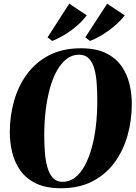

<svg xmlns="http://www.w3.org/2000/svg" viewBox="-20 -1016 741 1048"><path d="M313 11.5Q230.5 11.5 176.2 -15Q122 -41.5 90.8 -85.8Q59.5 -130 46.5 -184.5Q33.5 -239 33.5 -294Q33.5 -383 56.8 -465.2Q80 -547.5 127.8 -612.2Q175.5 -677 248.8 -714.8Q322 -752.5 422 -752.5Q503.5 -752.5 557.5 -726.2Q611.5 -700 642.5 -656Q673.5 -612 686.5 -558.2Q699.5 -504.5 699.5 -449.5Q699.5 -359.5 676.2 -276.8Q653 -194 605.2 -129Q557.5 -64 484.8 -26.2Q412 11.5 313 11.5ZM321 -23.5Q359 -23.5 389.2 -46.5Q419.5 -69.5 442.2 -111.2Q465 -153 480.5 -208.5Q496 -264 503.5 -329.2Q511 -394.5 511 -464Q511 -510 508.2 -555Q505.5 -600 496 -636.8Q486.5 -673.5 466.2 -695.5Q446 -717.5 411 -717.5Q373.5 -717.5 343.2 -694Q313 -670.5 290 -629Q267 -587.5 252 -532.2Q237 -477 229.2 -412.8Q221.5 -348.5 221.5 -280Q221.5 -233 224.8 -187.2Q228 -141.5 238.2 -104.5Q248.5 -67.5 268.5 -45.5Q288.5 -23.5 321 -23.5ZM239.5 -812 358 -996 453.5 -932.5Q438 -911 416 -890Q394 -869 368.5 -850.2Q343 -831.5 316.2 -816.8Q289.5 -802 265 -792.5ZM445.5 -812 565 -996 661 -932Q645 -911 622.8 -890Q600.5 -869 574.8 -850.2Q549 -831.5 522.5 -816.8Q496 -802 471 -792.5Z"/></svg>

Font: Merriweather 120pt Black
Style: Italic
Weight: 900
Italic angle: -7.8°
Version: Version 2.101